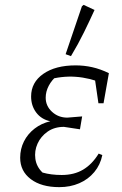

<svg xmlns="http://www.w3.org/2000/svg" viewBox="-20 -763 503 790"><path d="M224 7Q150 7 106.5 -26Q63 -59 63 -114Q63 -150 78.5 -181Q94 -212 122.5 -234Q151 -256 187 -264Q150 -272 129 -300Q108 -328 108 -366Q108 -424 158 -459Q208 -494 291 -494Q326 -494 359.5 -486.5Q393 -479 428 -462L410 -418Q349 -443 291.5 -447Q234 -451 175 -434L217 -454Q193 -434 180.5 -410Q168 -386 168 -361Q168 -327 194 -303Q220 -279 257 -279L318 -284L309 -231L243 -241Q204 -241 176 -221.5Q148 -202 134.5 -172Q121 -142 125.5 -109.5Q130 -77 155 -53Q190 -43 234 -43Q285 -43 322 -65Q359 -87 386 -131L401 -125Q393 -85 368 -55Q343 -25 306 -9Q269 7 224 7ZM385 -338 367 -462H428L406 -338ZM272 -532 250 -540 317 -737 324 -743 369 -722Q349 -678 325.5 -630Q302 -582 272 -532Z"/></svg>

Font: Piazzolla 8pt ExtraLight
Style: Italic
Weight: 250
Italic angle: -11.3°
Designer: Juan Pablo del Peral
Foundry: Huerta Tipografica
Version: Version 2.001